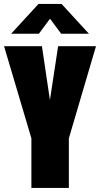

<svg xmlns="http://www.w3.org/2000/svg" viewBox="-22 -928 494 948"><path d="M133 0V-245L-2 -700H185L224.5 -434L265 -700H452L318 -245V0ZM33 -761.5 168 -908.5H282L417 -761.5H280L225 -835.5L170 -761.5Z"/></svg>

Font: Trispace Condensed ExtraBold
Style: Regular
Weight: 800
Width: 3
Designer: Tyler Finck
Foundry: Etcetera Type Company
Version: Version 1.210; ttfautohint (v1.8.3)